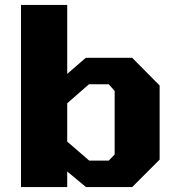

<svg xmlns="http://www.w3.org/2000/svg" viewBox="-20 -757 716 777"><path d="M65 0V-737H252V-458L327 -523H515L626 -411V-111L515 0H328L252 -63V0ZM341 -107H420L444 -132V-389L420 -416H340L252 -339V-184Z"/></svg>

Font: Tomorrow
Style: Bold
Weight: 700
Designer: Tony de Marco, Monica Rizzolli
Foundry: Just in Type
Version: Version 2.002